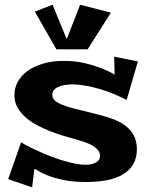

<svg xmlns="http://www.w3.org/2000/svg" viewBox="-20 -764 638 826"><path d="M573.2 -500 524.9 -334Q501 -346.7 471.7 -358.9Q442.4 -371.1 411.4 -380.4Q380.4 -389.6 349.4 -395.3Q318.4 -400.9 291 -400.9Q252.9 -400.9 229 -389.4Q205.1 -377.9 205.1 -356Q205.1 -341.8 215.8 -331.8Q226.6 -321.8 248.3 -313Q270 -304.2 303 -295.9Q335.9 -287.6 379.9 -276.9Q419.4 -267.6 454.1 -256.1Q488.8 -244.6 514.2 -227.1Q539.6 -209.5 554.2 -184.1Q568.8 -158.7 568.8 -122.1Q568.8 -83 552.5 -56.2Q536.1 -29.3 506.8 -12.5Q477.5 4.4 437.7 11.7Q397.9 19 351.1 19Q293.9 19 253.2 10.3Q212.4 1.5 185.8 -9Q159.2 -19.5 145.3 -28.3Q131.3 -37.1 127.9 -37.1L118.2 42L15.1 6.8L70.8 -151.9Q85.9 -142.1 107.4 -131.3Q128.9 -120.6 153.3 -109.9Q177.7 -99.1 204.3 -89.1Q231 -79.1 256.8 -71.5Q282.7 -64 306.2 -59.6Q329.6 -55.2 348.1 -55.2Q356.9 -55.2 367.7 -56.6Q378.4 -58.1 387.9 -62.3Q397.5 -66.4 403.8 -74Q410.2 -81.5 410.2 -94.2Q410.2 -109.9 398.9 -121.3Q387.7 -132.8 371.6 -141.1Q355.5 -149.4 337.2 -155Q318.8 -160.6 304.2 -165Q280.8 -171.4 252.4 -179.9Q224.1 -188.5 194.8 -200Q165.5 -211.4 138.2 -226.1Q110.8 -240.7 89.4 -259.8Q67.9 -278.8 54.9 -302.2Q42 -325.7 42 -355Q42 -384.8 56.2 -411.4Q70.3 -438 97.4 -458Q124.5 -478 164.3 -490Q204.1 -502 254.9 -502Q302.7 -502 342.5 -492.7Q382.3 -483.4 411.6 -472.2Q445.8 -459.5 473.1 -442.9L471.2 -520ZM356.9 -551.8H222.7L129.9 -713.9L206.1 -743.7L267.1 -595.7L324.7 -743.7L457 -709.5Z"/></svg>

Font: Peralta
Style: Regular
Weight: 400
Designer: Astigmatic (AOETI)
Foundry: Astigmatic (AOETI)
Version: Version 1.000